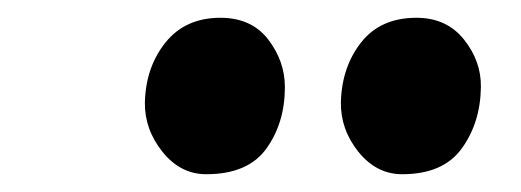

<svg xmlns="http://www.w3.org/2000/svg" viewBox="-20 -817 586 216"><path d="M212 -621Q183 -621 162.8 -646.2Q142.5 -671.5 143 -702Q144 -741.5 166.2 -769.2Q188.5 -797 228 -797Q263 -797 281.8 -772.5Q300.5 -748 300.5 -719Q300.5 -679 279.8 -650Q259 -621 212 -621ZM432.5 -621Q403.5 -621 383.2 -646.2Q363 -671.5 363.5 -702Q364.5 -741.5 386.2 -769.2Q408 -797 448.5 -797Q482.5 -797 502 -772.5Q521.5 -748 521 -719Q520.5 -679 499.5 -650Q478.5 -621 432.5 -621Z"/></svg>

Font: Merriweather Light 18pt Black
Style: Italic
Weight: 900
Italic angle: -7.8°
Version: Version 2.101